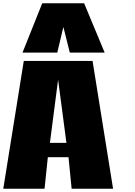

<svg xmlns="http://www.w3.org/2000/svg" viewBox="-21 -1150 825 1170"><path d="M270.5 -191.9 250.5 0H-1L124 -778.8H543L668 0H415.5L396.5 -191.9ZM283.2 -279.3H383.8L333 -664.6ZM491.7 -1129.9 616.7 -829.6H404.3L365.2 -985.8L328.1 -829.6H116.2L236.3 -1129.9Z"/></svg>

Font: Coda Caption ExtraBold
Style: Regular
Weight: 800
Designer: vernon adams
Foundry: vernon adams
Version: Version 1.002